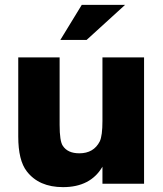

<svg xmlns="http://www.w3.org/2000/svg" viewBox="-20 -755 670 789"><path d="M494 -735 336 -591H228L316 -735ZM572 -519V0H401V-70Q352 14 239 14Q140 14 90 -51Q55 -96 55 -194V-519H225V-242Q225 -175 238 -156Q258 -125 306 -125Q365 -125 390 -174Q401 -197 401 -258V-519Z"/></svg>

Font: Almarai ExtraBold
Style: Regular
Weight: 800
Designer: Boutros International 2019
Foundry: Created by Boutros International 2019
Version: Version 1.10